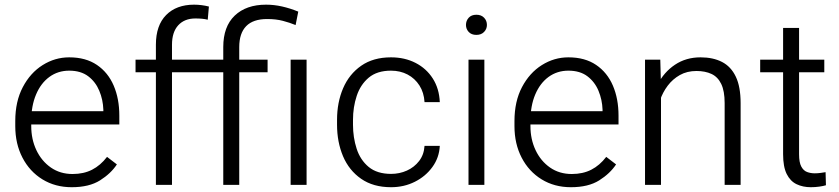

<svg xmlns="http://www.w3.org/2000/svg" viewBox="-20 -780 3540 810"><path d="M282.7 9.8Q212.9 9.8 158.9 -23.4Q105 -56.6 74.7 -115Q44.4 -173.3 44.4 -248V-269.5Q44.4 -352.1 76.2 -412.4Q107.9 -472.7 159.9 -505.4Q211.9 -538.1 272 -538.1Q341.8 -538.1 388.9 -506.1Q436 -474.1 459.7 -418.7Q483.4 -363.3 483.4 -292V-254.9H85V-311H416V-317.4Q414.6 -359.4 398.9 -397Q383.3 -434.6 352.1 -458.3Q320.8 -481.9 272 -481.9Q224.6 -481.9 188.5 -455.6Q152.3 -429.2 132.1 -381.3Q111.8 -333.5 111.8 -269.5V-248Q111.8 -192.4 133.5 -146.5Q155.3 -100.6 194.6 -73.2Q233.9 -45.9 286.1 -45.9Q333 -45.9 368.4 -64Q403.8 -82 431.6 -118.2L473.1 -86.4Q447.8 -47.9 401.9 -19Q356 9.8 282.7 9.8Z M637.7 0V-591.3Q637.7 -672.9 680.9 -716.6Q724.1 -760.3 798.8 -760.3Q814.5 -760.3 830.3 -758.3Q846.2 -756.3 861.3 -752.4L856.4 -696.8Q845.2 -699.7 832.5 -700.9Q819.8 -702.1 804.2 -702.1Q758.3 -702.1 731.9 -673.3Q705.6 -644.5 705.6 -591.3V0ZM848.6 -475.1H551.8V-528.3H848.6ZM921.9 0V-581.5Q921.9 -668 970.2 -714.1Q1018.6 -760.3 1102.5 -760.3Q1136.2 -760.3 1169.9 -752.7Q1203.6 -745.1 1238.3 -731L1227.1 -674.3Q1202.1 -684.6 1173.3 -692.1Q1144.5 -699.7 1106.9 -699.7Q1047.9 -699.7 1018.6 -669.7Q989.3 -639.6 989.3 -581.5V0ZM1108.9 -475.1H835.9V-528.3H1108.9ZM1273.4 0H1206.1V-528.3H1273.4Z M1629.9 9.8Q1554.7 9.8 1503.7 -25.6Q1452.6 -61 1427.2 -120.8Q1401.9 -180.7 1401.9 -253.9V-274.4Q1401.9 -348.1 1427.5 -407.7Q1453.1 -467.3 1503.9 -502.7Q1554.7 -538.1 1629.4 -538.1Q1687.5 -538.1 1733.2 -514.6Q1778.8 -491.2 1805.9 -448.7Q1833 -406.2 1835.4 -349.1H1771Q1768.6 -389.6 1749.5 -419.4Q1730.5 -449.2 1699.5 -465.6Q1668.5 -481.9 1629.4 -481.9Q1570.8 -481.9 1535.6 -452.4Q1500.5 -422.9 1484.9 -375.5Q1469.2 -328.1 1469.2 -274.4V-253.9Q1469.2 -200.2 1484.6 -152.6Q1500 -105 1535.4 -75.7Q1570.8 -46.4 1629.9 -46.4Q1665.5 -46.4 1696.5 -60.3Q1727.5 -74.2 1748 -100.6Q1768.6 -127 1771 -164.6H1835.4Q1833 -115.2 1804.4 -75.7Q1775.9 -36.1 1730.2 -13.2Q1684.6 9.8 1629.9 9.8Z M1989.7 -717.8Q2010.3 -717.8 2022.2 -705.3Q2034.2 -692.9 2034.2 -674.8Q2034.2 -657.7 2022.2 -645.3Q2010.3 -632.8 1989.7 -632.8Q1968.8 -632.8 1957.3 -645.3Q1945.8 -657.7 1945.8 -674.8Q1945.8 -692.4 1957.3 -705.1Q1968.8 -717.8 1989.7 -717.8ZM2023.4 0H1956.5V-528.3H2023.4Z M2388.7 9.8Q2318.8 9.8 2264.9 -23.4Q2210.9 -56.6 2180.7 -115Q2150.4 -173.3 2150.4 -248V-269.5Q2150.4 -352.1 2182.1 -412.4Q2213.9 -472.7 2265.9 -505.4Q2317.9 -538.1 2377.9 -538.1Q2447.8 -538.1 2494.9 -506.1Q2542 -474.1 2565.7 -418.7Q2589.4 -363.3 2589.4 -292V-254.9H2190.9V-311H2522V-317.4Q2520.5 -359.4 2504.9 -397Q2489.3 -434.6 2458 -458.3Q2426.8 -481.9 2377.9 -481.9Q2330.6 -481.9 2294.4 -455.6Q2258.3 -429.2 2238 -381.3Q2217.8 -333.5 2217.8 -269.5V-248Q2217.8 -192.4 2239.5 -146.5Q2261.2 -100.6 2300.5 -73.2Q2339.8 -45.9 2392.1 -45.9Q2439 -45.9 2474.4 -64Q2509.8 -82 2537.6 -118.2L2579.1 -86.4Q2553.7 -47.9 2507.8 -19Q2461.9 9.8 2388.7 9.8Z M2768.6 0H2701.2V-528.3H2765.6L2768.6 -415.5ZM2724.1 -304.7Q2727.1 -369.6 2753.9 -422.6Q2780.8 -475.6 2827.4 -506.8Q2874 -538.1 2935.5 -538.1Q2988.3 -538.1 3026.1 -518.6Q3064 -499 3084.2 -456.5Q3104.5 -414.1 3104.5 -344.7V0H3037.1V-345.2Q3037.1 -396 3022.7 -425.8Q3008.3 -455.6 2981.7 -468Q2955.1 -480.5 2918 -480.5Q2878.4 -480.5 2848.1 -463.4Q2817.9 -446.3 2796.9 -418.5Q2775.9 -390.6 2764.9 -357.9Q2753.9 -325.2 2753.4 -293.9Z M3457.5 -475.1H3187V-528.3H3457.5ZM3351.1 -662.1V-129.4Q3351.1 -94.7 3360.4 -77.4Q3369.6 -60.1 3384.8 -54.4Q3399.9 -48.8 3417 -48.8Q3429.7 -48.8 3441.9 -50.5Q3454.1 -52.2 3462.9 -53.7L3464.4 1.5Q3453.6 4.9 3436.5 7.3Q3419.4 9.8 3400.4 9.8Q3367.2 9.8 3340.6 -2.9Q3314 -15.6 3298.8 -46.1Q3283.7 -76.7 3283.7 -129.4V-662.1Z"/></svg>

Font: Heebo Light
Style: Regular
Weight: 300
Designer: Oded Ezer
Foundry: Ezer Type House
Version: Version 3.100